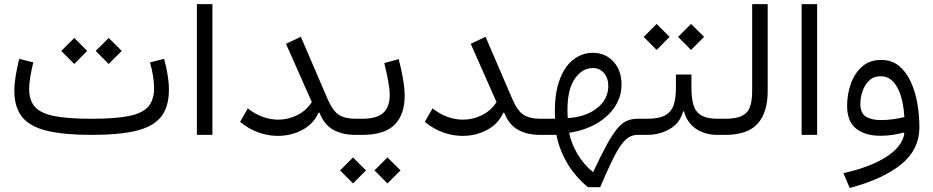

<svg xmlns="http://www.w3.org/2000/svg" viewBox="-20 -666 4609 948"><path d="M790 -375.5Q801.3 -335.9 807.6 -297.1Q814 -258.3 814 -223.6Q814 -138.7 775.6 -89.8Q737.3 -41 653.3 -20.5Q569.3 0 432.1 0Q296.4 0 212.2 -20.3Q127.9 -40.5 89.4 -88.4Q50.8 -136.2 50.8 -218.3Q50.8 -251.5 57.4 -291.5Q64 -331.5 74.7 -375.5L144.5 -357.9Q135.3 -321.3 129.6 -287.1Q124 -252.9 124 -227.1Q124 -169.4 153.3 -137.5Q182.6 -105.5 250.2 -92.5Q317.9 -79.6 432.1 -79.6Q548.3 -79.6 615.7 -93Q683.1 -106.4 711.9 -139.4Q740.7 -172.4 740.7 -230Q740.7 -287.1 720.7 -357.9ZM282.7 -414.6 346.7 -478.5 410.6 -414.6 346.7 -350.1ZM452.6 -414.6 516.6 -478.5 581.1 -414.6 516.6 -350.1Z M1028.8 0H952.1V-645.5H1028.8Z M1465.3 -484.4 1597.7 -176.8Q1622.6 -118.7 1653.1 -99.1Q1683.6 -79.6 1735.4 -79.6H1743.2V0H1735.4Q1670.9 0 1625.7 -25.1Q1580.6 -50.3 1557.6 -109.4H1552.7Q1528.8 -54.7 1473.4 -24.9Q1418 4.9 1351.6 4.9Q1303.7 4.9 1255.6 -12.2Q1207.5 -29.3 1165.5 -64.5L1203.6 -130.9Q1239.3 -102.5 1277.6 -88.9Q1315.9 -75.2 1354 -75.2Q1402.8 -75.2 1447.5 -97.4Q1492.2 -119.6 1519.5 -162.1L1392.1 -449.7Z M1948.7 -374Q1961.9 -322.3 1970 -276.1Q1978 -230 1978 -192.9Q1978 -99.6 1928 -49.8Q1877.9 0 1768.1 0H1743.2Q1729 0 1729 -40Q1729 -79.6 1743.2 -79.6H1768.1Q1841.8 -79.6 1873 -109.4Q1904.3 -139.2 1904.3 -196.8Q1904.3 -226.1 1896.7 -266.4Q1889.2 -306.6 1877.4 -354.5ZM1659.2 175.3 1723.1 111.3 1787.1 175.3 1723.1 239.7ZM1829.1 175.3 1893.1 111.3 1957.5 175.3 1893.1 239.7Z M2377.4 -484.4 2509.8 -176.8Q2534.7 -118.7 2565.2 -99.1Q2595.7 -79.6 2647.5 -79.6H2655.3V0H2647.5Q2583 0 2537.8 -25.1Q2492.7 -50.3 2469.7 -109.4H2464.8Q2440.9 -54.7 2385.5 -24.9Q2330.1 4.9 2263.7 4.9Q2215.8 4.9 2167.7 -12.2Q2119.6 -29.3 2077.6 -64.5L2115.7 -130.9Q2151.4 -102.5 2189.7 -88.9Q2228 -75.2 2266.1 -75.2Q2314.9 -75.2 2359.6 -97.4Q2404.3 -119.6 2431.6 -162.1L2304.2 -449.7Z M2907.7 -405.3Q2968.8 -405.3 3008.8 -361.8Q3048.8 -318.4 3048.8 -249Q3048.8 -189.9 3016.6 -140.1Q2984.4 -90.3 2926.3 -56.4Q2868.2 -22.5 2790 -10.3Q2800.8 41.5 2830.3 92.8Q2859.9 144 2906.7 182.6H2909.2Q2947.3 101.1 2975.3 49.8Q3003.4 -1.5 3026.6 -29.8Q3049.8 -58.1 3074 -68.8Q3098.1 -79.6 3127.9 -79.6H3149.4V0H3127.9Q3105.5 0 3086.2 11Q3066.9 22 3046.6 49.8Q3026.4 77.6 3001.7 128.4Q2977.1 179.2 2943.4 258.3H2882.8Q2817.4 203.6 2778.8 136.5Q2740.2 69.3 2727.5 0H2655.3Q2641.1 0 2641.1 -40Q2641.1 -79.6 2655.3 -79.6H2720.7Q2715.3 -188.5 2739.3 -260.7Q2763.2 -333 2807.6 -369.1Q2852.1 -405.3 2907.7 -405.3ZM2783.2 -83Q2873 -88.4 2928.2 -132.3Q2983.4 -176.3 2983.4 -241.7Q2983.4 -281.2 2961.9 -305.7Q2940.4 -330.1 2907.7 -330.1Q2850.1 -330.1 2812.7 -268.6Q2775.4 -207 2783.2 -83Z M3394 -231.9Q3394 -182.1 3403.8 -148.2Q3413.6 -114.3 3441.9 -96.9Q3470.2 -79.6 3524.9 -79.6H3560.5V0H3522.9Q3460.9 0 3416.5 -30Q3372.1 -60.1 3357.4 -115.7H3352.5Q3338.4 -59.6 3288.1 -29.8Q3237.8 0 3174.3 0H3149.4Q3135.3 0 3135.3 -40Q3135.3 -79.6 3149.4 -79.6H3174.3Q3234.4 -79.6 3265.1 -97.2Q3295.9 -114.7 3306.6 -148.7Q3317.4 -182.6 3317.4 -231.9V-297.9H3394ZM3158.2 -483.9 3222.2 -547.9 3286.1 -483.9 3222.2 -419.4ZM3328.1 -483.9 3392.1 -547.9 3456.5 -483.9 3392.1 -419.4Z M3560.5 -79.6Q3614.7 -79.6 3643.6 -94Q3672.4 -108.4 3683.1 -138.7Q3693.8 -168.9 3693.8 -216.8V-645.5H3770.5V-216.8Q3770.5 -110.4 3720.7 -55.2Q3670.9 0 3560.5 0Q3553.2 0 3549.6 -9Q3545.9 -18.1 3545.9 -40Q3545.9 -61.5 3549.6 -70.6Q3553.2 -79.6 3560.5 -79.6Z M4014.6 0H3938V-645.5H4014.6Z M4445.3 -6.8 4442.4 -11.7Q4418 -4.9 4388.7 -0.2Q4359.4 4.4 4327.1 4.4Q4251 4.4 4206.8 -31.2Q4162.6 -66.9 4162.6 -143.6Q4162.6 -200.2 4180.9 -252.2Q4199.2 -304.2 4236.6 -337.2Q4273.9 -370.1 4330.6 -370.1Q4383.3 -370.1 4419.4 -340.1Q4455.6 -310.1 4477.8 -260.7Q4500 -211.4 4509.8 -153.1Q4519.5 -94.7 4519.5 -37.6Q4519.5 72.8 4429.2 145.8Q4338.9 218.8 4175.3 262.2L4144.5 189Q4278.3 158.7 4356.4 108.4Q4434.6 58.1 4445.3 -6.8ZM4445.3 -87.9Q4443.8 -119.6 4437.3 -154.8Q4430.7 -189.9 4417.2 -220.5Q4403.8 -251 4382.1 -270.3Q4360.4 -289.6 4328.6 -289.6Q4294.4 -289.6 4272.2 -268.8Q4250 -248 4239 -216.6Q4228 -185.1 4228 -152.8Q4228 -107.4 4255.4 -90.3Q4282.7 -73.2 4329.1 -73.2Q4362.3 -73.2 4391.4 -77.6Q4420.4 -82 4445.3 -87.9Z"/></svg>

Font: Estedad-FD Regular
Style: FD-Regular
Weight: 400
Designer: Amin Abedi
Version: Version 7.3